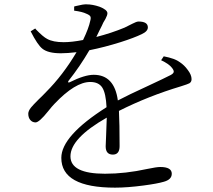

<svg xmlns="http://www.w3.org/2000/svg" viewBox="-20 -810 981 883"><path d="M509 53Q262 53 262 -84Q262 -185 470 -317Q467 -381 450.5 -407Q434 -433 395 -433Q326 -433 231 -333Q220 -322 201 -298Q161 -248 144 -247Q129 -247 119.5 -258Q110 -269 110 -287Q110 -300 123 -316Q131 -326 156 -351Q179 -373 192 -387Q269 -464 332 -570Q290 -565 260 -565Q201 -565 175 -586Q153 -603 121 -666L142 -679Q144 -677 146 -674Q179 -640 197 -631Q224 -616 273 -616Q310 -616 362 -626Q388 -680 395 -714Q399 -728 395.5 -734.5Q392 -741 377 -747Q359 -756 321 -761V-780Q323 -781 328 -782Q364 -791 378 -790Q406 -790 438 -779Q474 -765 474 -749Q474 -740 465 -723Q459 -713 455 -706Q451 -696 437 -669Q428 -650 423 -640Q493 -658 553 -683Q570 -691 589 -701Q608 -711 617 -711Q660 -711 660 -684Q660 -666 632 -653Q597 -636 534 -616Q461 -593 391 -579Q348 -505 295 -438Q292 -434 294 -431.5Q296 -429 301 -432Q369 -466 411 -466Q506 -466 522 -348Q567 -372 665 -417Q738 -451 765 -465Q778 -472 779 -479.5Q780 -487 770 -499Q757 -516 721 -533L733 -551Q785 -541 807 -524Q828 -510 843 -489Q861 -466 861 -446Q861 -433 851 -427Q844 -423 812 -413Q662 -368 527 -300Q530 -243 530 -138Q530 -99 499 -99Q466 -99 466 -137Q466 -148 468 -186Q470 -240 471 -269Q304 -174 304 -91Q304 -11 463 -11Q557 -11 657 -33Q700 -42 717 -42Q770 -42 770 -11Q770 16 733 26Q702 35 641 43Q566 53 509 53Z"/></svg>

Font: Cactus Classical Serif
Style: Regular
Weight: 400
Designer: Henry Chan (via Glyphwiki)、田海東、宇文滿月
Foundry: Moonlit Owen
Version: Version 1.000